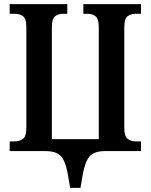

<svg xmlns="http://www.w3.org/2000/svg" viewBox="-20 -734 732 933"><path d="M321 179 311 121Q303 74 291 48Q279 22 257.5 11Q236 0 198 0H27V-47H53Q76 -47 92 -59.5Q108 -72 108 -112V-604Q108 -643 92 -655Q76 -667 53 -667H27V-714H307V-667H287Q263 -667 247.5 -654.5Q232 -642 232 -602V-58H460V-602Q460 -642 444.5 -654.5Q429 -667 405 -667H385V-714H665V-667H639Q615 -667 599.5 -654.5Q584 -642 584 -602V-110Q584 -71 600.5 -59Q617 -47 640 -47H665V0H494Q456 0 434.5 11Q413 22 401 48.5Q389 75 381 121L371 179Z"/></svg>

Font: Noto Serif Condensed SemiBold
Style: Regular
Weight: 600
Width: 3
Designer: Monotype Design Team
Foundry: Monotype Imaging Inc.
Version: Version 2.013